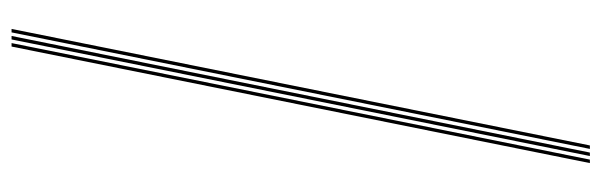

<svg xmlns="http://www.w3.org/2000/svg" viewBox="-374 -466 1040 332"><g transform="rotate(90 146.0 -300.0)"><path d="M54.5 200 256 -800H262L60.5 200ZM30 200 231.5 -800H237.5L36 200ZM42.2 200 243.8 -800H249.8L48.2 200Z"/></g></svg>

Font: Big Shoulders Inline Display ExtraLight
Style: Regular
Weight: 250
Version: Version 2.002